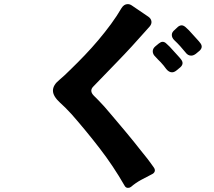

<svg xmlns="http://www.w3.org/2000/svg" viewBox="-20 -844 1040 932"><path d="M584 56Q530 -38 464.5 -123Q399 -208 328 -289Q294 -326 272 -345Q237 -377 237 -404Q237 -431 268 -456Q280 -466 294.5 -479.5Q309 -493 326 -510Q357 -540 391 -575.5Q425 -611 457.5 -649.5Q490 -688 519 -727.5Q548 -767 570 -805Q582 -824 600 -824Q610 -824 619 -818L700 -763Q713 -754 715 -741Q717 -728 707 -716Q701 -709 695 -702.5Q689 -696 682 -688L619 -618Q602 -599 584.5 -581Q567 -563 550 -545L433 -424Q412 -403 436 -379Q446 -370 458.5 -356.5Q471 -343 487 -326Q503 -308 519.5 -288Q536 -268 555 -246Q574 -224 592 -202Q610 -180 629 -157Q647 -134 663.5 -113.5Q680 -93 696 -73Q704 -62 712 -51.5Q720 -41 726 -32Q734 -21 731 -12Q728 -3 717 2Q691 15 664.5 29.5Q638 44 616 63Q610 68 601 68Q590 68 584 56ZM881 -589Q868 -605 854.5 -620Q841 -635 826 -649Q814 -661 814 -674.5Q814 -688 828 -699L844 -714Q853 -721 862 -721Q870 -721 880 -713Q884 -709 888 -705.5Q892 -702 897 -697L937 -653Q942 -648 945.5 -643.5Q949 -639 953 -634Q967 -615 949 -598L931 -583Q919 -574 908 -574Q892 -574 881 -589ZM787 -509Q775 -526 760 -542Q753 -549 746.5 -555.5Q740 -562 734 -569Q722 -580 721.5 -594Q721 -608 734 -619L751 -633Q761 -641 769 -641Q779 -641 787 -633Q791 -629 795 -625.5Q799 -622 804 -617L844 -573Q849 -568 852.5 -563.5Q856 -559 860 -554Q874 -535 856 -518L838 -503Q826 -493 815 -493Q800 -493 787 -509Z"/></svg>

Font: Higure Gothic Black
Style: Regular
Weight: 900
Designer: Yoshimichi Ohira
Foundry: Positype
Version: Version 1.000